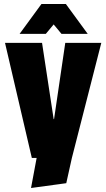

<svg xmlns="http://www.w3.org/2000/svg" viewBox="-20 -789 531 959"><path d="M339 0 311 126 135 150 163 0H139L5 -575H190L248 -194H250L306 -575H486ZM187 -769H309L418 -620H287L248 -667L209 -620H78Z"/></svg>

Font: Protest Strike
Style: Regular
Weight: 400
Designer: Octavio Pardo
Foundry: Ashler Design
Version: Version 2.005; ttfautohint (v1.8.4.7-5d5b)